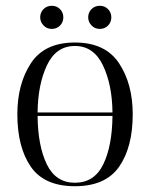

<svg xmlns="http://www.w3.org/2000/svg" viewBox="-20 -634 509 664"><path d="M439 -239Q439 -125 392 -57.5Q345 10 239 10Q133 10 86.5 -57.5Q40 -125 40 -239Q40 -344 87 -415.5Q134 -487 239 -487Q344 -487 391.5 -415.5Q439 -344 439 -239ZM110 -245H369Q368 -341 336 -408Q304 -475 239 -475Q174 -475 142.5 -408.5Q111 -342 110 -245ZM369 -233H110Q111 -129 142 -65.5Q173 -2 239 -2Q306 -2 337 -65.5Q368 -129 369 -233ZM119 -574Q119 -591 130.5 -602.5Q142 -614 159 -614Q176 -614 187.5 -602.5Q199 -591 199 -574Q199 -557 187.5 -545.5Q176 -534 159 -534Q142 -534 130.5 -546Q119 -558 119 -574ZM285 -574Q285 -591 296.5 -602.5Q308 -614 325 -614Q342 -614 353.5 -602.5Q365 -591 365 -574Q365 -557 353.5 -545.5Q342 -534 325 -534Q308 -534 296.5 -546Q285 -558 285 -574Z"/></svg>

Font: Viaoda Libre
Style: Regular
Weight: 400
Designer: Gydient
Version: Version 2.000